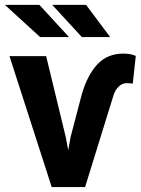

<svg xmlns="http://www.w3.org/2000/svg" viewBox="-30 -755 568 775"><path d="M254.9 -201.7 300.3 -375Q323.7 -454.1 364 -496.3Q404.3 -538.6 467.3 -538.6Q481.4 -538.6 494.1 -536.6Q506.8 -534.7 518.1 -529.3L505.9 -417.5Q504.4 -418 496.1 -418.7Q487.8 -419.4 481.4 -419.4Q462.9 -419.4 448.2 -404.5Q433.6 -389.6 427.7 -368.7L313.5 0H218.7ZM156.3 -528.3 235.4 -201.7 273.4 0H178.7L8.3 -528.3ZM248.5 -605.5 128.9 -735.4H-10.3L131.8 -605.5ZM414.6 -605.5 317.4 -735.4H180.7L300.3 -605.5Z"/></svg>

Font: RobotoDEMO
Style: Regular
Weight: 400
Designer: Christian Robertson
Foundry: Google
Version: Version 2.136